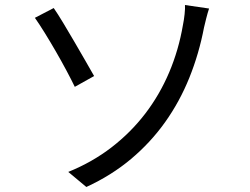

<svg xmlns="http://www.w3.org/2000/svg" viewBox="-20 -719 996 765"><path d="M252 -34Q348 -73 424.5 -132Q501 -191 558.5 -266Q616 -341 654 -430.5Q692 -520 709 -620Q713 -639 715.5 -662.5Q718 -686 717 -699L813 -685Q807 -667 801.5 -645Q796 -623 793 -610Q773 -505 734.5 -409.5Q696 -314 638 -232.5Q580 -151 502 -85.5Q424 -20 324 26ZM194 -687Q210 -664 232 -627.5Q254 -591 277 -551.5Q300 -512 321 -475.5Q342 -439 355 -416L278 -373Q265 -400 245 -437.5Q225 -475 202.5 -514Q180 -553 158 -588.5Q136 -624 119 -648Z"/></svg>

Font: Kinto Sans
Style: Regular
Weight: 400
Designer: Authors: Ryoko NISHIZUKA  (kana & ideographs); Paul D. Hunt (Latin, Greek & Cyrillic); Wenlong ZHANG  (bopomofo); Sandol
Foundry: Adobe Systems Incorporated, ookami Inc.
Version: Version 0.001